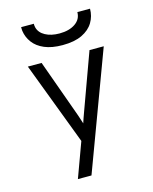

<svg xmlns="http://www.w3.org/2000/svg" viewBox="-135 -830 886 1113"><g transform="rotate(-15 308.0 -274.0)"><path d="M191.5 194 268 -14.5 80 -511H162.5L288.5 -161Q292.5 -149.5 296.5 -136.8Q300.5 -124 305 -110Q309 -123 313.5 -135.8Q318 -148.5 322.5 -161L450 -511H535.5L273 194ZM308 -579Q243 -579 199.2 -597.8Q155.5 -616.5 131.8 -648.5Q108 -680.5 102.5 -719.5Q102 -725 101.8 -730.8Q101.5 -736.5 101.5 -742H177.5Q177.5 -736.5 178 -730.8Q178.5 -725 180 -719.5Q188.5 -686.5 223 -667.8Q257.5 -649 308 -649Q366 -649 402.5 -674Q439 -699 439 -742H515Q515 -697.5 492.8 -660.2Q470.5 -623 424.8 -601Q379 -579 308 -579Z"/></g></svg>

Font: Overpass Mono
Style: Regular
Weight: 400
Designer: Delve Withrington, Dave Bailey
Foundry: Delve Fonts LLC
Version: Version 4.000